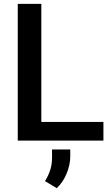

<svg xmlns="http://www.w3.org/2000/svg" viewBox="-20 -731 580 998"><path d="M517.6 -97.2V0H72.3V-710.9H194.8V-97.2ZM345.2 45.9V82.5Q345.2 125 326.4 170.9Q307.6 216.8 274.9 247.1L213.9 210.4Q231 183.1 240.7 153.8Q250.5 124.5 250.5 86.9V45.9Z"/></svg>

Font: Vazirmatn RD Medium
Style: Regular
Weight: 500
Designer: Saber Rastikerdar
Foundry: Saber Rastikerdar
Version: Version 33.003